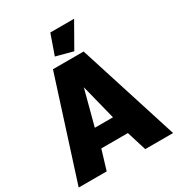

<svg xmlns="http://www.w3.org/2000/svg" viewBox="-213 -1048 1093 1182"><g transform="rotate(-30 333.5 -457.0)"><path d="M225 -710H443L669 0H471L428 -139H239L197 0H-2ZM397 -269 334 -519 268 -269ZM394 -740 274 -772 324 -914H493Z"/></g></svg>

Font: Raleway Black
Style: Regular
Weight: 900
Designer: Matt McInerney, Pablo Impallari, Rodrigo Fuenzalida
Foundry: Matt McInerney, Pablo Impallari, Rodrigo Fuenzalida
Version: Version 4.026